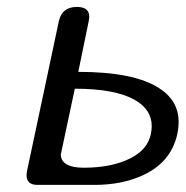

<svg xmlns="http://www.w3.org/2000/svg" viewBox="-20 -520 523 540"><path d="M348.6 -75.7Q395.5 -100.1 404.3 -143.1Q406.7 -154.8 406.7 -165.5Q406.7 -212.4 357.9 -239.7Q302.7 -270.5 190.4 -270.5L150.9 -85Q152.8 -48.3 215.3 -48.3Q295.4 -48.3 348.6 -75.7ZM200.2 -317.9Q356.9 -317.9 427.7 -272Q482.4 -236.8 482.4 -176.8Q482.4 -161.6 479 -144.5Q461.4 -61.5 377 -24.9Q319.8 0 246.1 0H85.4Q54.7 0 54.7 -26.9Q54.7 -32.7 56.2 -40L145.5 -460.4Q154.3 -500.5 196.3 -500.5Q231 -500.5 231 -473.1Q231 -467.3 229.5 -460.4Z"/></svg>

Font: inglobal
Style: Italic
Weight: 400
Italic angle: -12°
Designer: Andrey Kochetov, Denis Davydov, Evgeny Yurtaev
Foundry: inglobal
Version: Version 1.00 September 25, 2014, initial release